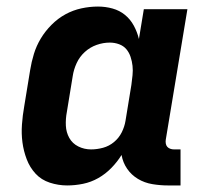

<svg xmlns="http://www.w3.org/2000/svg" viewBox="-20 -558 640 586"><path d="M185 8Q158 8 132 -0.5Q106 -9 88.5 -28Q71 -47 61.5 -72Q52 -97 48.5 -123.5Q45 -150 47 -178Q49 -206 54 -234L72 -344Q76 -369 83.5 -393.5Q91 -418 104.5 -440.5Q118 -463 137.5 -482.5Q157 -502 180 -514.5Q203 -527 228.5 -532.5Q254 -538 279 -538Q302 -538 323.5 -532Q345 -526 361.5 -512.5Q378 -499 388.5 -479.5Q399 -460 404 -439L419 -530H552L486 -132Q485 -126 486 -120Q487 -114 490.5 -110Q494 -106 499.5 -104Q505 -102 511 -102H531V8H493Q469 8 445 4Q421 0 401 -12Q381 -24 368 -43Q355 -62 351 -85Q338 -64 320 -45.5Q302 -27 280 -14.5Q258 -2 233.5 3Q209 8 185 8ZM258 -102Q276 -102 294.5 -107Q313 -112 328 -124.5Q343 -137 351.5 -154Q360 -171 363 -189L381 -299Q383 -314 384.5 -328.5Q386 -343 384.5 -357Q383 -371 378.5 -384.5Q374 -398 365.5 -408Q357 -418 343.5 -423Q330 -428 315 -428Q295 -428 275 -421Q255 -414 239 -399.5Q223 -385 214 -365.5Q205 -346 202 -326L184 -216Q180 -195 181 -174.5Q182 -154 191.5 -137Q201 -120 219 -111Q237 -102 258 -102Z"/></svg>

Font: Iosevka Curly XBdEx
Style: Italic
Weight: 800
Width: 7
Italic angle: -9°
Monospace: yes
Designer: Belleve Invis
Foundry: Belleve Invis
Version: Version 11.1.0; ttfautohint (v1.8.3)